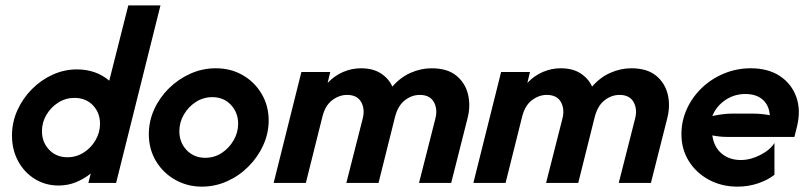

<svg xmlns="http://www.w3.org/2000/svg" viewBox="-20 -687 3033 721"><path d="M200 9.7Q150.7 9.7 110.8 -14.9Q70.8 -39.6 47.9 -82.3Q25 -125 25 -177.8Q25 -227.8 45.1 -272.6Q65.3 -317.4 99.7 -352.1Q134 -386.8 177.8 -406.6Q221.5 -426.4 268.8 -426.4Q340.3 -426.4 390.3 -384L461.8 -666.7H582.6L416 0H311.8L320.8 -35.4Q295.8 -15.3 265.3 -2.8Q234.7 9.7 200 9.7ZM233.3 -96.5Q266.7 -96.5 294.4 -114.2Q322.2 -131.9 338.9 -160.8Q355.6 -189.6 355.6 -222.2Q355.6 -263.9 328.8 -291.7Q302.1 -319.4 259.7 -319.4Q226.4 -319.4 198.6 -301.7Q170.8 -284 154.2 -255.6Q137.5 -227.1 137.5 -194.4Q137.5 -153.5 164.2 -125Q191 -96.5 233.3 -96.5Z M738.2 13.9Q684 13.9 638.5 -11.5Q593.1 -36.8 566 -81.6Q538.9 -126.4 538.9 -183.3Q538.9 -231.9 559 -276.4Q579.2 -320.8 614.6 -355.6Q650 -390.3 695.1 -410.4Q740.3 -430.6 790.3 -430.6Q847.2 -430.6 892 -404.5Q936.8 -378.5 962.8 -334Q988.9 -289.6 988.9 -234.7Q988.9 -186.1 968.4 -141.3Q947.9 -96.5 912.8 -61.5Q877.8 -26.4 832.6 -6.2Q787.5 13.9 738.2 13.9ZM750.7 -94.4Q784.7 -94.4 812.5 -112.5Q840.3 -130.6 857.3 -160.1Q874.3 -189.6 874.3 -222.2Q874.3 -263.9 847.2 -293.1Q820.1 -322.2 777.1 -322.2Q743.8 -322.2 715.6 -304.2Q687.5 -286.1 670.5 -256.9Q653.5 -227.8 653.5 -194.4Q653.5 -152.1 680.9 -123.3Q708.3 -94.4 750.7 -94.4Z M1007.6 0 1111.8 -416.7H1220.1L1210.4 -375.7Q1236.8 -403.5 1269.1 -417Q1301.4 -430.6 1335.4 -430.6Q1380.6 -430.6 1410.1 -411.5Q1439.6 -392.4 1453.5 -361.8Q1483.3 -396.5 1521.9 -413.5Q1560.4 -430.6 1600.7 -430.6Q1659.7 -430.6 1693.4 -403.1Q1727.1 -375.7 1737.5 -332.6Q1747.9 -289.6 1735.4 -241.7L1674.3 0H1553.5L1614.6 -240.3Q1624.3 -276.4 1609.4 -303.5Q1594.4 -330.6 1556.2 -330.6Q1526.4 -330.6 1500.3 -310.4Q1474.3 -290.3 1463.2 -247.2L1401.4 0H1280.6L1341.7 -240.3Q1351.4 -276.4 1336.5 -303.5Q1321.5 -330.6 1283.3 -330.6Q1253.5 -330.6 1227.1 -310.4Q1200.7 -290.3 1190.3 -247.2L1128.5 0Z M1757.6 0 1861.8 -416.7H1970.1L1960.4 -375.7Q1986.8 -403.5 2019.1 -417Q2051.4 -430.6 2085.4 -430.6Q2130.6 -430.6 2160.1 -411.5Q2189.6 -392.4 2203.5 -361.8Q2233.3 -396.5 2271.9 -413.5Q2310.4 -430.6 2350.7 -430.6Q2409.7 -430.6 2443.4 -403.1Q2477.1 -375.7 2487.5 -332.6Q2497.9 -289.6 2485.4 -241.7L2424.3 0H2303.5L2364.6 -240.3Q2374.3 -276.4 2359.4 -303.5Q2344.4 -330.6 2306.2 -330.6Q2276.4 -330.6 2250.3 -310.4Q2224.3 -290.3 2213.2 -247.2L2151.4 0H2030.6L2091.7 -240.3Q2101.4 -276.4 2086.5 -303.5Q2071.5 -330.6 2033.3 -330.6Q2003.5 -330.6 1977.1 -310.4Q1950.7 -290.3 1940.3 -247.2L1878.5 0Z M2750 13.9Q2689.6 13.9 2641.7 -12.2Q2593.8 -38.2 2566.3 -82.6Q2538.9 -127.1 2538.9 -183.3Q2538.9 -233.3 2559.4 -278.1Q2579.9 -322.9 2616 -357.3Q2652.1 -391.7 2699.3 -411.1Q2746.5 -430.6 2799.3 -430.6Q2864.6 -430.6 2908.7 -401.4Q2952.8 -372.2 2970.5 -322.2Q2988.2 -272.2 2972.2 -209L2963.2 -172.9H2709Q2695.8 -172.9 2682.6 -174.3Q2669.4 -175.7 2654.9 -178.5Q2661.1 -134.7 2689.9 -110.4Q2718.8 -86.1 2761.8 -86.1Q2797.9 -86.1 2834.7 -104.9Q2871.5 -123.6 2888.2 -150V-30.6Q2862.5 -10.4 2826 1.7Q2789.6 13.9 2750 13.9ZM2654.9 -251.4Q2697.2 -260.4 2730.6 -260.4H2804.2Q2841 -260.4 2870.8 -254.2Q2868.1 -291.7 2844.1 -312.8Q2820.1 -334 2779.2 -334Q2736.8 -334 2703.5 -311.1Q2670.1 -288.2 2654.9 -251.4Z"/></svg>

Font: Afacad
Style: Bold Italic
Weight: 700
Italic angle: -14°
Designer: Kristian Moeller
Foundry: Dicotype
Version: Version 1.000; ttfautohint (v1.8.4.7-5d5b)